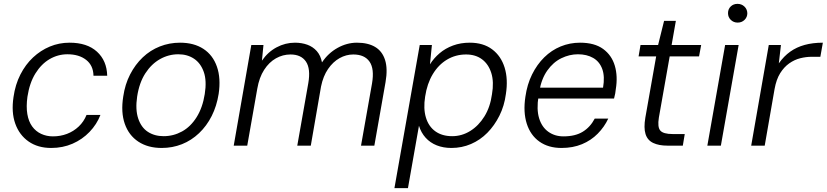

<svg xmlns="http://www.w3.org/2000/svg" viewBox="-20 -754 4280 994"><path d="M245 12Q176 12 128 -21.5Q80 -55 59 -114Q38 -173 50 -252Q59 -316 85.5 -368Q112 -420 151 -456.5Q190 -493 238 -513Q286 -533 340 -533Q431 -533 482 -486.5Q533 -440 535 -362H464Q463 -415 426 -444Q389 -473 329 -473Q280 -473 237 -448Q194 -423 163.5 -374Q133 -325 122 -253Q115 -202 121.5 -163.5Q128 -125 146.5 -99.5Q165 -74 193 -61Q221 -48 254 -48Q293 -48 327 -61Q361 -74 387.5 -99Q414 -124 428 -159H500Q481 -110 443.5 -71Q406 -32 355.5 -10Q305 12 245 12Z M817 12Q746 12 696.5 -20.5Q647 -53 626 -113Q605 -173 618 -254Q627 -317 653.5 -368.5Q680 -420 719 -457Q758 -494 807.5 -513.5Q857 -533 912 -533Q984 -533 1033 -501Q1082 -469 1103 -409Q1124 -349 1112 -268Q1102 -205 1076 -153.5Q1050 -102 1010.5 -64.5Q971 -27 922 -7.5Q873 12 817 12ZM827 -49Q878 -49 922.5 -73.5Q967 -98 998 -147.5Q1029 -197 1040 -267Q1051 -336 1035 -381.5Q1019 -427 984.5 -450Q950 -473 903 -473Q853 -473 808.5 -448Q764 -423 732.5 -374.5Q701 -326 690 -254Q680 -187 695.5 -140.5Q711 -94 745.5 -71.5Q780 -49 827 -49Z M1190 0 1281 -521H1344L1336 -440Q1367 -485 1412 -509Q1457 -533 1507 -533Q1542 -533 1571 -522.5Q1600 -512 1620 -489.5Q1640 -467 1647 -431Q1679 -479 1727.5 -506Q1776 -533 1828 -533Q1885 -533 1922 -511Q1959 -489 1973.5 -443.5Q1988 -398 1976 -329L1918 0H1849L1906 -322Q1919 -398 1893 -435Q1867 -472 1809 -472Q1772 -472 1738 -453Q1704 -434 1678.5 -397Q1653 -360 1642 -306L1589 0H1519L1576 -323Q1589 -398 1564 -435Q1539 -472 1484 -472Q1444 -472 1408.5 -452Q1373 -432 1347.5 -392.5Q1322 -353 1312 -295L1260 0Z M2022 220 2153 -521H2216L2206 -421Q2226 -453 2256 -478.5Q2286 -504 2325.5 -518.5Q2365 -533 2412 -533Q2482 -533 2528 -498.5Q2574 -464 2592.5 -404Q2611 -344 2599 -267Q2591 -206 2565.5 -155Q2540 -104 2503 -66.5Q2466 -29 2418.5 -8.5Q2371 12 2317 12Q2275 12 2241 -1.5Q2207 -15 2183.5 -41Q2160 -67 2149 -103L2092 220ZM2321 -49Q2371 -49 2414.5 -76Q2458 -103 2488 -151.5Q2518 -200 2527 -266Q2538 -330 2523.5 -376Q2509 -422 2475.5 -447Q2442 -472 2393 -472Q2339 -472 2294.5 -445.5Q2250 -419 2220.5 -370Q2191 -321 2181 -254Q2171 -192 2185 -145.5Q2199 -99 2234 -74Q2269 -49 2321 -49Z M2887 12Q2819 12 2772.5 -21Q2726 -54 2707 -114Q2688 -174 2700 -253Q2709 -317 2734.5 -368.5Q2760 -420 2797.5 -457Q2835 -494 2882.5 -513.5Q2930 -533 2983 -533Q3058 -533 3102.5 -500.5Q3147 -468 3163 -413.5Q3179 -359 3168 -292Q3167 -282 3165 -270Q3163 -258 3159 -244H2749L2759 -300H3102Q3112 -358 3098 -396.5Q3084 -435 3051 -454Q3018 -473 2972 -473Q2928 -473 2886 -452.5Q2844 -432 2813.5 -389Q2783 -346 2772 -281L2768 -256Q2757 -188 2771 -142Q2785 -96 2818.5 -72Q2852 -48 2897 -48Q2958 -48 2997 -72Q3036 -96 3059 -140H3129Q3109 -97 3074.5 -62Q3040 -27 2993 -7.5Q2946 12 2887 12Z M3435 0Q3391 0 3361.5 -14Q3332 -28 3322 -60Q3312 -92 3321 -145L3377 -462H3286L3296 -521H3387L3418 -646H3479L3457 -521H3610L3599 -462H3447L3391 -145Q3383 -96 3398.5 -78Q3414 -60 3463 -60H3525L3515 0Z M3642 0 3734 -521H3804L3712 0ZM3799 -637Q3778 -637 3763.5 -651Q3749 -665 3749 -686Q3749 -707 3763 -720.5Q3777 -734 3798 -734Q3819 -734 3833.5 -720.5Q3848 -707 3849 -686Q3849 -665 3834.5 -651Q3820 -637 3799 -637Z M3869 0 3960 -521H4023L4012 -426Q4038 -463 4071 -486.5Q4104 -510 4146 -521.5Q4188 -533 4240 -533L4227 -460H4182Q4153 -460 4123 -452.5Q4093 -445 4066 -426Q4039 -407 4019 -375Q3999 -343 3990 -293L3939 0Z"/></svg>

Font: DM Sans 10pt Light
Style: Italic
Weight: 300
Italic angle: -10°
Version: Version 4.004;gftools[0.9.30]